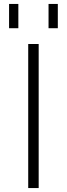

<svg xmlns="http://www.w3.org/2000/svg" viewBox="-20 -953 339 973"><path d="M226 -810V-933H273V-810ZM26 -810V-933H73V-810ZM123 0V-730H176V0Z"/></svg>

Font: Mplus 1p Light
Style: Regular
Weight: 300
Version: Version 1.061